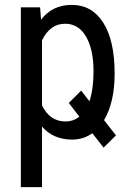

<svg xmlns="http://www.w3.org/2000/svg" viewBox="-20 -558 537 781"><path d="M446.3 -258.3Q446.3 -142.1 403.3 -69.3L451.7 -7.3L401.4 42.5L355.5 -16.1Q319.8 9.8 273.4 9.8Q196.8 9.8 150.9 -43V203.1H64.9V-528.3H143.1L147 -478Q192.9 -538.1 272 -538.1Q354 -538.1 400.1 -465.6Q446.3 -393.1 446.3 -258.3ZM360.4 -268.6Q360.4 -356.4 330.1 -408.9Q299.8 -461.4 245.1 -461.4Q183.6 -461.4 150.9 -394V-129.4Q182.6 -64 246.1 -64Q278.8 -64 302.7 -83.5L259.8 -139.2L310.1 -189.5L343.8 -146Q360.4 -194.8 360.4 -268.6Z"/></svg>

Font: Roboto Condensed
Style: Regular
Weight: 400
Designer: Google
Version: Version 2.001047; 2015